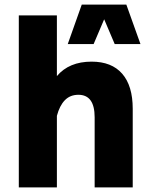

<svg xmlns="http://www.w3.org/2000/svg" viewBox="-20 -817 662 837"><path d="M592.3 -625H480L434.1 -732.9L388.2 -625H275.4L336.4 -796.9H530.8ZM228 0H62V-750H228V-485.4Q281.2 -548.3 379.4 -548.3Q466.8 -548.3 512.7 -495.6Q558.6 -442.9 558.6 -342.8V0H392.6V-305.7Q392.6 -403.8 321.8 -403.8Q285.6 -403.8 262.7 -380.1Q239.7 -356.4 228 -312Z"/></svg>

Font: Estedad-FD ExtraBold
Style: Regular
Weight: 800
Designer: Amin Abedi
Version: Version 7.3